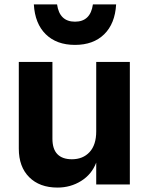

<svg xmlns="http://www.w3.org/2000/svg" viewBox="-20 -834 678 868"><path d="M567 0H415V-99Q395 -46 347 -16Q299 14 240 14Q159 14 112 -33Q65 -80 65 -162V-554H217V-207Q217 -160 239.5 -137Q262 -114 305 -114Q355 -114 385 -146.5Q415 -179 415 -240V-554H567ZM319 -631Q236 -631 187 -679Q138 -727 133 -814H238Q249 -736 319 -736Q389 -736 400 -814H505Q500 -727 451 -679Q402 -631 319 -631Z"/></svg>

Font: Application
Style: Bold
Weight: 700
Designer: Wei Huang
Foundry: Wei Huang
Version: Version 0.012